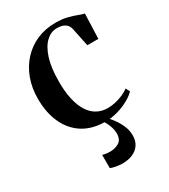

<svg xmlns="http://www.w3.org/2000/svg" viewBox="-184 -607 809 921"><g transform="rotate(-30 220.0 -147.0)"><path d="M247 11Q174 11 123.5 -21.2Q73 -53.5 46.8 -111.2Q20.5 -169 20.5 -245.5Q20.5 -305.5 39 -355.5Q57.5 -405.5 91.5 -442.5Q125.5 -479.5 172.2 -499.8Q219 -520 275.5 -520Q311.5 -520 339.2 -513Q367 -506 387.5 -498Q408 -490 420.5 -487.5L415.5 -350H354.5L333.5 -451Q332 -461 325.2 -471Q318.5 -481 304.8 -487.5Q291 -494 267 -494Q235.5 -494 208.5 -469Q181.5 -444 165.2 -393.5Q149 -343 149 -265.5Q149 -209.5 158.8 -167.2Q168.5 -125 186.8 -96.5Q205 -68 231.2 -53.8Q257.5 -39.5 290 -39.5Q311 -39.5 333.5 -44.8Q356 -50 376.2 -59Q396.5 -68 409.5 -78.5L421 -56Q406 -40 378.5 -24.5Q351 -9 316.8 1Q282.5 11 247 11ZM217.5 226Q202 226 183.8 222.8Q165.5 219.5 153 214.5V141Q162.5 144 174 145.5Q185.5 147 193.5 147Q222.5 147 244 133.8Q265.5 120.5 265.5 86.5Q265.5 71 260.8 54.8Q256 38.5 248.5 24Q241 9.5 231.5 -1.5L247 -6L259.5 -1.5Q272.5 10 288 30.8Q303.5 51.5 315.2 77.8Q327 104 327 133Q327 163 313.2 183.8Q299.5 204.5 274.8 215.2Q250 226 217.5 226Z"/></g></svg>

Font: Merriweather 144pt SemiBold
Style: Regular
Weight: 600
Version: Version 2.100